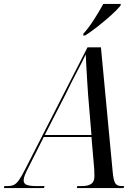

<svg xmlns="http://www.w3.org/2000/svg" viewBox="-78 -954 708 974"><path d="M-58 0 -56 -10H-40Q-22 -10 -9 -15.5Q4 -21 17.5 -39.5Q31 -58 50 -96L366 -714H434L493 -89Q497 -41 506 -25.5Q515 -10 540 -10H552L549 0H312L314 -10H337Q368 -10 384.5 -21Q401 -32 401 -60Q401 -68 400.5 -77Q400 -86 400 -96L386 -259H144L65 -102Q55 -83 48.5 -67Q42 -51 42 -39Q42 -22 58 -16Q74 -10 110 -10H148L145 0ZM257 -480 149 -269H386L369 -472Q367 -501 364.5 -540.5Q362 -580 360 -617Q358 -654 357 -678Q340 -642 314.5 -594Q289 -546 257 -480ZM345 -783Q372 -813 399 -855Q426 -897 446 -934H535L533 -925Q518 -906 487 -878Q456 -850 420 -821.5Q384 -793 354 -774H344Z"/></svg>

Font: Noto Serif Display Condensed
Style: Italic
Weight: 400
Width: 3
Italic angle: -12°
Designer: Monotype Design Team
Foundry: Monotype Imaging Inc.
Version: Version 2.009